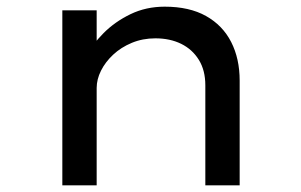

<svg xmlns="http://www.w3.org/2000/svg" viewBox="-20 -556 904 576"><path d="M167 0V-525H270V-391L239 -386Q257 -423 291 -457Q325 -491 371.5 -513.5Q418 -536 474 -536Q548 -536 598 -508Q648 -480 673.5 -430Q699 -380 699 -314V0H596V-300Q596 -345 576.5 -376.5Q557 -408 523.5 -424.5Q490 -441 446 -441Q408 -441 375.5 -427.5Q343 -414 319.5 -392Q296 -370 283 -344Q270 -318 270 -292V0H219Q197 0 184 0Q171 0 167 0Z"/></svg>

Font: Lexend Mega
Style: Regular
Weight: 400
Designer: Bonnie Shaver-Troup, Thomas Jockin
Foundry: Lexend
Version: Version 1.007